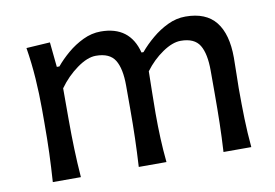

<svg xmlns="http://www.w3.org/2000/svg" viewBox="-63 -640 1061 740"><g transform="rotate(-10 467.5 -270.0)"><path d="M755.9 0Q759.3 -58.1 760.5 -111.8Q761.7 -165.5 761.7 -227.5V-317.4Q761.7 -383.8 741.5 -417.2Q721.2 -450.7 667.5 -450.7Q635.3 -450.7 595.9 -423.8Q556.6 -397 526.4 -356.4Q525.9 -322.3 524.9 -274.4Q523.9 -226.6 523.9 -191.9Q523.9 -140.1 525.9 -94.5Q527.8 -48.8 532.7 0H424.3Q427.7 -58.1 429.2 -111.8Q430.7 -165.5 430.7 -227.5V-317.4Q430.7 -383.8 410.2 -417.2Q389.6 -450.7 335.4 -450.7Q302.2 -450.7 261.2 -421.1Q220.2 -391.6 189.9 -349.1V-227.5Q189.9 -165.5 191.7 -111.8Q193.4 -58.1 197.8 0H87.9Q91.8 -58.1 93.8 -112.3Q95.7 -166.5 95.7 -231.9V-284.7Q95.7 -342.8 91.6 -404.3Q87.4 -465.8 77.6 -526.4L170.4 -532.2L180.2 -434.6H190.4Q210.4 -459 238.8 -483.2Q267.1 -507.3 300.8 -523.4Q334.5 -539.6 370.1 -539.6Q483.9 -539.6 511.2 -432.6H519Q541 -459 570.1 -483.4Q599.1 -507.8 632.6 -523.7Q666 -539.6 701.7 -539.6Q781.7 -539.6 820.1 -491.5Q858.4 -443.4 858.4 -351.1Q858.4 -316.9 857.4 -286.4Q856.4 -255.9 856.4 -231.9Q856.4 -166.5 857.9 -112.3Q859.4 -58.1 864.7 0Z"/></g></svg>

Font: Pinar DS1 Medium
Style: Regular
Weight: 500
Designer: Amin Abedi
Version: Version 3.000